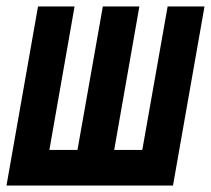

<svg xmlns="http://www.w3.org/2000/svg" viewBox="-22 -571 650 591"><path d="M95 -551H207.5L130 -109.5H216.5L294.5 -551H407L329.5 -109.5H416L494 -551H607.5L510.5 0H-2Z"/></svg>

Font: JuliaMono ExtraBoldItalic
Style: Regular
Weight: 800
Italic angle: -9°
Monospace: yes
Designer: cormullion
Foundry: corm
Version: Version 0.049; ttfautohint (v1.8.4)